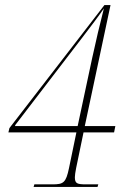

<svg xmlns="http://www.w3.org/2000/svg" viewBox="-20 -734 490 754"><path d="M112 0H363L366 -10H319C283 -10 274 -13 274 -38C274 -45 276 -59 279 -74L308 -214H428L433 -239H313L414 -714H390L17 -231L13 -214H280L251 -74C239 -16 229 -10 186 -10H115ZM39 -239 40 -243 299 -581C330 -621 375 -681 388 -701C372 -639 357 -575 342 -506L285 -239Z"/></svg>

Font: Noto Serif Display Condensed Thin
Style: Italic
Weight: 100
Width: 3
Italic angle: -12°
Designer: Monotype Design Team
Foundry: Monotype Imaging Inc.
Version: Version 2.009